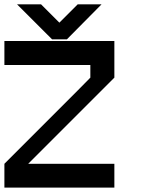

<svg xmlns="http://www.w3.org/2000/svg" viewBox="-20 -853 707 873"><path d="M108.3 -108.3H500V0H0V-108.3Q34.2 -143.3 166.7 -275Q200.8 -310 333.3 -441.7L390.8 -500V-557.5H0V-666.7H500V-500ZM441.7 -833.3Q305.8 -695.8 284.2 -674.2H216.7L57.5 -833.3H166.7L250 -750L333.3 -833.3Z"/></svg>

Font: 0xA000-Squareish-Mono
Style: Squareish-Mono-Bold
Weight: 700
Version: Version 0.1